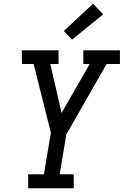

<svg xmlns="http://www.w3.org/2000/svg" viewBox="-20 -1003 659 1023"><path d="M130 0V-74H214L251 -296L159 -662H97L96 -735H292V-662H248L308 -401L458 -662H424V-735H619V-662H548L333 -286L298 -74H373V0ZM364 -792 320 -838 476 -983 530 -927Z"/></svg>

Font: Iosevka Plex Etoile
Style: Italic
Weight: 400
Italic angle: -9°
Designer: Belleve Invis
Foundry: Belleve Invis
Version: Version 25.1.1; ttfautohint (v1.8.4)